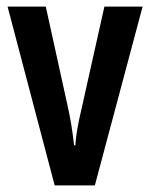

<svg xmlns="http://www.w3.org/2000/svg" viewBox="-20 -563 456 583"><path d="M146 0H268L413 -543H297L227 -230C217 -187 210 -150 209 -122H205C200 -165 194 -204 185 -243L119 -543H3Z"/></svg>

Font: Noto Sans Myanmar ExtraCondensed SemiBold
Style: Regular
Weight: 600
Width: 2
Designer: Monotype Design Team
Foundry: Monotype Imaging Inc.
Version: Version 2.107